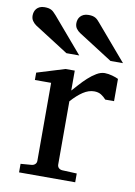

<svg xmlns="http://www.w3.org/2000/svg" viewBox="-120 -788 594 842"><g transform="rotate(10 177.5 -366.5)"><path d="M341.8 -379.9Q332 -391.1 319.3 -399.2Q306.6 -407.2 288.1 -407.2Q263.7 -407.2 238.8 -390.9Q213.9 -374.5 188 -345.2V-64Q188 -54.7 193.8 -48.8Q199.7 -43 209 -42L274.9 -39.1V0H24.9V-38.1L74.2 -42Q83 -43 89.1 -48.8Q95.2 -54.7 95.2 -64V-411.1H22.9V-443.8L147 -481.9H188V-393.1Q198.7 -404.8 214.1 -422.1Q229.5 -439.5 247.1 -455.6Q264.6 -471.7 283.4 -482.9Q302.2 -494.1 319.8 -494.1Q327.6 -494.1 336.4 -492.7Q345.2 -491.2 353.5 -489Q361.8 -486.8 368.9 -484.1Q376 -481.4 380.9 -479V-379.9ZM138.7 -550.8 -13.2 -647.9Q-22.9 -654.8 -29.5 -664.6Q-36.1 -674.3 -36.1 -688Q-36.1 -695.8 -33.7 -703.9Q-31.2 -711.9 -25.9 -718.3Q-20.5 -724.6 -11.7 -728.8Q-2.9 -732.9 9.8 -732.9Q20.5 -732.9 28.1 -731.2Q35.6 -729.5 41.5 -726.1Q47.4 -722.7 52.2 -717.5Q57.1 -712.4 63 -706.1L195.8 -550.8ZM335 -550.8 183.1 -647.9Q172.4 -654.8 165.5 -664.6Q158.7 -674.3 158.7 -688Q158.7 -695.8 161.1 -703.9Q163.6 -711.9 169.2 -718.3Q174.8 -724.6 183.8 -728.8Q192.9 -732.9 206.1 -732.9Q216.3 -732.9 223.6 -731.2Q231 -729.5 236.8 -726.1Q242.7 -722.7 247.6 -717.5Q252.4 -712.4 257.8 -706.1L390.6 -550.8Z"/></g></svg>

Font: Charis SIL Eur
Style: Regular
Weight: 400
Foundry: SIL International
Version: Version 5.000